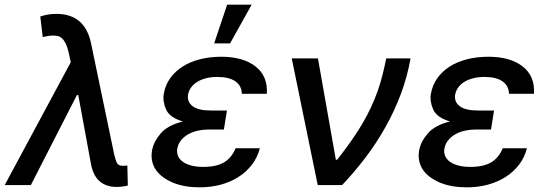

<svg xmlns="http://www.w3.org/2000/svg" viewBox="-35 -797 2350 827"><path d="M269.9 -529.1 260.7 -570.7Q254.6 -597.3 245.7 -613.6Q236.9 -630 225.5 -637.1Q214.5 -643.8 193.9 -643.8Q175.4 -643.8 149.1 -637.4L138.5 -725.9Q149.9 -730.1 168.1 -733.7Q186.4 -737.2 208.1 -737.2Q330.6 -737.2 357.2 -610.4L457.4 -129.3Q459.5 -119.3 462.4 -111.2Q465.2 -103 468 -96.2Q474.1 -82.7 494.7 -82.7Q498.6 -82.7 504.4 -83.3Q510.3 -83.8 513.5 -84.2L515.6 2.1Q491.5 8.2 468 8.2Q422.9 8.2 394.9 -15.6Q366.8 -39.4 356.9 -90.2L302.2 -387.4H296.2L98 0H-14.6Z M619.7 -148.1Q626.1 -185.7 656.2 -221.2Q686.4 -257.5 752.8 -273.8Q696 -290.5 680.8 -324.6Q664.8 -360.1 670.5 -393.1Q677.2 -431.1 698.3 -460.6Q719.5 -490.1 752 -510.7Q784.4 -531.2 826.7 -541.9Q869 -552.6 918 -552.6Q1012.1 -552.6 1065.7 -510.7Q1119.3 -468.8 1114.3 -393.1H1006.7Q1006 -427.6 978.9 -446.6Q951.7 -465.6 900.6 -465.6Q874.3 -465.6 852.6 -460Q831 -454.5 814.6 -444.4Q798.3 -434.3 788.2 -420.3Q778.1 -406.2 774.9 -389.2Q770.2 -358.3 794.6 -339.7Q818.9 -321 873.2 -321H942.5L929.3 -239H860.1Q839.8 -239 818.2 -234.4Q796.5 -229.8 777.9 -219.8Q759.2 -209.9 745.7 -193.9Q732.2 -177.9 728.3 -155.5Q725.9 -138.5 732.2 -124.3Q738.6 -110.1 753 -99.8Q767.4 -89.5 789.6 -83.8Q811.8 -78.1 840.6 -78.1Q897.4 -78.1 930.4 -98Q963.4 -117.9 979.8 -158.4H1084.2Q1074.2 -119.3 1050.4 -88.1Q1026.6 -56.8 992.5 -35Q958.5 -13.1 915.8 -1.6Q873.2 9.9 825.3 9.9Q759.2 9.9 710.6 -9.9Q686.1 -20.2 667.3 -34.1Q648.4 -47.9 636.5 -65.3Q624.6 -82.7 620.2 -103.5Q615.8 -124.3 619.7 -148.1ZM887.4 -610.1 943.5 -777H1049L956 -610.1Z M1334.5 -545.5 1411.6 -109H1417.3Q1452.1 -153.1 1479 -191.8Q1506 -230.5 1527 -266.3Q1547.9 -302.2 1563.6 -336.1Q1579.2 -370 1591.3 -403.9Q1603.3 -437.9 1612.2 -472.7Q1621.1 -507.5 1628.6 -545.5H1733.3Q1719.8 -467.7 1692.3 -394Q1664.8 -320.3 1626.4 -251.6Q1588.1 -182.9 1540.3 -119.7Q1492.5 -56.5 1438.6 0H1333.5L1221.6 -545.5Z M1770.2 -148.1Q1776.6 -185.7 1806.8 -221.2Q1837 -257.5 1903.4 -273.8Q1846.6 -290.5 1831.3 -324.6Q1815.3 -360.1 1821 -393.1Q1827.8 -431.1 1848.9 -460.6Q1870 -490.1 1902.5 -510.7Q1935 -531.2 1977.3 -541.9Q2019.5 -552.6 2068.5 -552.6Q2162.6 -552.6 2216.3 -510.7Q2269.9 -468.8 2264.9 -393.1H2157.3Q2156.6 -427.6 2129.4 -446.6Q2102.3 -465.6 2051.1 -465.6Q2024.9 -465.6 2003.2 -460Q1981.5 -454.5 1965.2 -444.4Q1948.9 -434.3 1938.7 -420.3Q1928.6 -406.2 1925.4 -389.2Q1920.8 -358.3 1945.1 -339.7Q1969.5 -321 2023.8 -321H2093L2079.9 -239H2010.7Q1990.4 -239 1968.8 -234.4Q1947.1 -229.8 1928.4 -219.8Q1909.8 -209.9 1896.3 -193.9Q1882.8 -177.9 1878.9 -155.5Q1876.4 -138.5 1882.8 -124.3Q1889.2 -110.1 1903.6 -99.8Q1918 -89.5 1940.2 -83.8Q1962.4 -78.1 1991.1 -78.1Q2047.9 -78.1 2081 -98Q2114 -117.9 2130.3 -158.4H2234.7Q2224.8 -119.3 2201 -88.1Q2177.2 -56.8 2143.1 -35Q2109 -13.1 2066.4 -1.6Q2023.8 9.9 1975.9 9.9Q1909.8 9.9 1861.2 -9.9Q1836.6 -20.2 1817.8 -34.1Q1799 -47.9 1787.1 -65.3Q1775.2 -82.7 1770.8 -103.5Q1766.3 -124.3 1770.2 -148.1Z"/></svg>

Font: Inter P Medium
Style: Italic
Weight: 500
Italic angle: 9.39999°
Designer: Rasmus Andersson
Foundry: rsms
Version: Version 3.018;git-588b23468